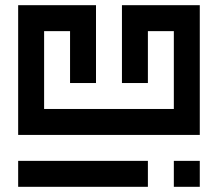

<svg xmlns="http://www.w3.org/2000/svg" viewBox="-20 -720 840 740"><path d="M750 -700H450V-400H550V-600H650V-300H150V-600H250V-400H350V-700H50V-200H750ZM550 0V-100H50V0ZM750 0V-100H650V0Z"/></svg>

Font: Mourier
Style: Regular
Weight: 400
Designer: Eric Mourier
Foundry: Velvetyne Type Foundry
Version: Version 2.000;hotconv 1.0.109;makeotfexe 2.5.65596